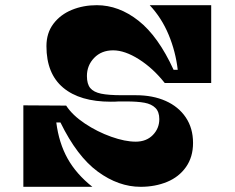

<svg xmlns="http://www.w3.org/2000/svg" viewBox="-20 -720 904 740"><path d="M235 -313Q259 -276 307 -244Q355 -212 408.5 -193Q462 -174 503 -174Q544 -174 569 -199.5Q594 -225 594 -261Q594 -289 579 -304Q564 -319 537 -324Q510 -329 466 -329H437Q427 -328 407 -328Q288 -328 223.5 -382Q159 -436 159 -542Q159 -593 186 -628.5Q213 -664 257 -682Q301 -700 353 -700Q438 -700 514 -640Q590 -580 649 -451H665Q657 -521 630 -586Q603 -651 557 -700H794V-400H615Q570 -457 515.5 -491.5Q461 -526 416 -526Q371 -526 343 -497Q315 -468 315 -427Q315 -396 328 -380.5Q341 -365 369.5 -359Q398 -353 451 -353H504Q569 -353 618.5 -331Q668 -309 696 -267.5Q724 -226 724 -169Q724 -115 697 -76.5Q670 -38 624 -19Q578 0 522 0Q437 0 357 -58.5Q277 -117 213 -248H197Q207 -169 240.5 -109Q274 -49 336 0H70V-314Z"/></svg>

Font: Space Cowgirl
Style: Regular
Weight: 400
Designer: Valery Marier
Foundry: Valery Marier
Version: Version 1.000